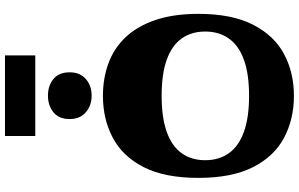

<svg xmlns="http://www.w3.org/2000/svg" viewBox="-232 -940 1187 762"><g transform="rotate(-90 361.0 -559.5)"><path d="M361 14Q268.2 14 194.3 -25.4Q120.3 -64.8 77.9 -148.8Q35.5 -232.8 35.5 -365Q35.5 -498.2 77.9 -581.7Q120.3 -665.2 194.3 -704.6Q268.2 -744 361 -744Q430.5 -744 490 -722.2Q549.5 -700.5 593.2 -654.6Q637 -608.7 661.7 -536.7Q686.5 -464.7 686.5 -365Q686.5 -232.8 643.7 -148.8Q601 -64.8 527.4 -25.4Q453.8 14 361 14ZM361 -164Q447.8 -164 504.1 -184.4Q560.5 -204.7 588.4 -243.9Q616.3 -283 616.3 -338Q616.3 -393 588.4 -431.9Q560.5 -470.8 504.1 -490.9Q447.8 -511 361 -511Q275.2 -511 218.5 -490.9Q161.7 -470.8 133.7 -431.9Q105.7 -393 105.7 -338Q105.7 -283 133.7 -243.9Q161.7 -204.7 218.5 -184.4Q275.2 -164 361 -164ZM361.7 -788.8Q323 -788.8 296 -811.8Q269 -834.8 269 -876.2Q269 -918.7 296 -940.5Q323 -962.2 361.7 -962.2Q401.2 -962.2 427.9 -940.5Q454.5 -918.7 454.5 -876.2Q454.5 -834.8 427.9 -811.8Q401.2 -788.8 361.7 -788.8ZM201.8 -1012.5V-1132.7H521.7V-1012.5Z"/></g></svg>

Font: Savate ExtraLight
Style: Regular
Weight: 200
Designer: Max Esnée
Foundry: Plomb Type
Version: Version 2.000